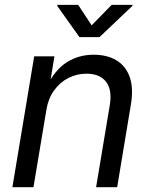

<svg xmlns="http://www.w3.org/2000/svg" viewBox="-20 -781 631 801"><path d="M173.8 -324.2 119.6 0H31.7L122.6 -545.9H207L185.5 -413.6L172.9 -416.5Q209.5 -490.7 259.3 -521.7Q309.1 -552.7 370.1 -552.7Q426.8 -552.7 465.8 -529.3Q504.9 -505.9 521.2 -459.5Q537.6 -413.1 525.9 -343.8L468.8 0H380.9L438 -342.3Q448.7 -406.2 422.4 -439.9Q396 -473.6 340.8 -473.6Q300.8 -473.6 265.6 -455.8Q230.5 -438 206.1 -404.5Q181.6 -371.1 173.8 -324.2ZM306.2 -760.7 362.3 -675.3 445.8 -760.7H533.2L532.2 -756.3L395 -626H311.5L218.8 -756.3L219.7 -760.7Z"/></svg>

Font: Inter
Style: Italic
Weight: 400
Italic angle: -9.3988°
Designer: Rasmus Andersson
Foundry: rsms
Version: Version 4.001;git-66647c0bb